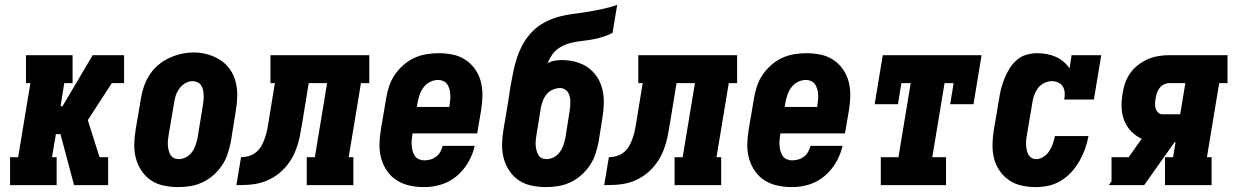

<svg xmlns="http://www.w3.org/2000/svg" viewBox="-20 -755 5040 783"><path d="M21 0V-114H54L104 -416H86V-530H276V-416H242L227 -322H235L358 -530H486V-416H436L338 -265L386 -114H421V0H282L229 -199L227 -208H208L192 -114H211V0Z M706 8Q677 8 648 2Q619 -4 596 -19.5Q573 -35 557.5 -58Q542 -81 534.5 -108.5Q527 -136 527.5 -165.5Q528 -195 533 -225L555 -355Q559 -380 567.5 -404Q576 -428 590.5 -450.5Q605 -473 626 -490.5Q647 -508 671 -519Q695 -530 720 -535.5Q745 -541 770 -541Q800 -541 827.5 -533Q855 -525 878.5 -510Q902 -495 918 -472Q934 -449 941 -421.5Q948 -394 947.5 -364.5Q947 -335 942 -305L921 -175Q916 -151 908 -126.5Q900 -102 885 -80Q870 -58 849.5 -40Q829 -22 805 -11Q781 0 756 4Q731 8 706 8ZM709 -106Q724 -106 739 -114Q754 -122 763.5 -135.5Q773 -149 778 -164Q783 -179 786 -194L807 -324Q809 -335 810 -346Q811 -357 810.5 -367.5Q810 -378 808 -388Q806 -398 800.5 -406.5Q795 -415 785.5 -419.5Q776 -424 765 -424Q750 -424 735.5 -415.5Q721 -407 711.5 -394Q702 -381 697 -366Q692 -351 690 -336L668 -206Q666 -195 665 -184.5Q664 -174 664.5 -163.5Q665 -153 667.5 -143Q670 -133 675 -124Q680 -115 689 -110.5Q698 -106 709 -106Z M944 0 963 -114Q979 -114 996 -119Q1013 -124 1026.5 -136Q1040 -148 1048 -163.5Q1056 -179 1061.5 -195.5Q1067 -212 1070 -228.5Q1073 -245 1076 -262V-263Q1076 -263 1076 -263Q1076 -263 1076 -263L1101 -416H1083V-530H1486V-416H1452L1402 -114H1421V0H1231V-114H1264L1314 -416H1239L1211 -245Q1207 -220 1202 -196Q1197 -172 1188 -147.5Q1179 -123 1165 -101Q1151 -79 1132 -60.5Q1113 -42 1090 -29Q1067 -16 1042.5 -9.5Q1018 -3 993 -1.5Q968 0 944 0Z M1710 8Q1680 8 1651.5 2Q1623 -4 1599 -19Q1575 -34 1559 -57Q1543 -80 1535 -107.5Q1527 -135 1527.5 -165Q1528 -195 1533 -225L1555 -355Q1559 -379 1567 -403.5Q1575 -428 1590 -450Q1605 -472 1625.5 -490Q1646 -508 1670 -519Q1694 -530 1719.5 -534Q1745 -538 1769 -538Q1799 -538 1827.5 -532Q1856 -526 1879 -510.5Q1902 -495 1918 -472Q1934 -449 1941 -421.5Q1948 -394 1947.5 -364.5Q1947 -335 1942 -305L1926 -211H1662V-207Q1660 -195 1659 -183.5Q1658 -172 1659 -160.5Q1660 -149 1663 -138.5Q1666 -128 1672 -119Q1678 -110 1688.5 -105.5Q1699 -101 1710 -101Q1723 -101 1735.5 -104.5Q1748 -108 1758.5 -116Q1769 -124 1775.5 -135.5Q1782 -147 1785 -160H1916Q1908 -125 1889.5 -93Q1871 -61 1842.5 -37Q1814 -13 1779.5 -2.5Q1745 8 1710 8ZM1680 -319H1813V-323Q1815 -335 1816 -346.5Q1817 -358 1816.5 -369Q1816 -380 1813 -391Q1810 -402 1804 -411Q1798 -420 1788 -424.5Q1778 -429 1767 -429Q1750 -429 1734 -421Q1718 -413 1707.5 -399Q1697 -385 1691.5 -369Q1686 -353 1683 -337Z M2206 8Q2177 8 2148 2Q2119 -4 2096 -19.5Q2073 -35 2057.5 -58Q2042 -81 2034.5 -108.5Q2027 -136 2027.5 -165.5Q2028 -195 2033 -225L2050 -326Q2053 -345 2056 -364.5Q2059 -384 2062 -403Q2067 -432 2073 -461.5Q2079 -491 2088.5 -520Q2098 -549 2113.5 -576.5Q2129 -604 2151 -626.5Q2173 -649 2201.5 -664Q2230 -679 2259.5 -687Q2289 -695 2318.5 -698.5Q2348 -702 2378 -707Q2408 -712 2438 -718.5Q2468 -725 2497 -735L2478 -621Q2461 -612 2442.5 -606Q2424 -600 2405.5 -596Q2387 -592 2368.5 -590Q2350 -588 2331.5 -585Q2313 -582 2294.5 -576Q2276 -570 2259.5 -559Q2243 -548 2231.5 -531.5Q2220 -515 2213 -497Q2227 -505 2242 -507.5Q2257 -510 2272 -510Q2301 -510 2328.5 -502.5Q2356 -495 2378 -479.5Q2400 -464 2415 -441Q2430 -418 2436.5 -391Q2443 -364 2442.5 -335Q2442 -306 2437 -277L2421 -175Q2416 -151 2408 -126.5Q2400 -102 2385 -80Q2370 -58 2349.5 -40Q2329 -22 2305 -11Q2281 0 2256 4Q2231 8 2206 8ZM2209 -106Q2224 -106 2239 -114Q2254 -122 2263.5 -135.5Q2273 -149 2278 -164Q2283 -179 2286 -194L2302 -296Q2304 -306 2305 -316.5Q2306 -327 2306 -338Q2306 -349 2304 -359Q2302 -369 2297 -377.5Q2292 -386 2283 -391Q2274 -396 2264 -396Q2249 -396 2234.5 -389.5Q2220 -383 2210 -371.5Q2200 -360 2194.5 -345.5Q2189 -331 2186 -317L2168 -206Q2166 -195 2165 -184.5Q2164 -174 2164.5 -163.5Q2165 -153 2167.5 -143Q2170 -133 2175 -124Q2180 -115 2189 -110.5Q2198 -106 2209 -106Z M2444 0 2463 -114Q2479 -114 2496 -119Q2513 -124 2526.5 -136Q2540 -148 2548 -163.5Q2556 -179 2561.5 -195.5Q2567 -212 2570 -228.5Q2573 -245 2576 -262V-263Q2576 -263 2576 -263Q2576 -263 2576 -263L2601 -416H2583V-530H2986V-416H2952L2902 -114H2921V0H2731V-114H2764L2814 -416H2739L2711 -245Q2707 -220 2702 -196Q2697 -172 2688 -147.5Q2679 -123 2665 -101Q2651 -79 2632 -60.5Q2613 -42 2590 -29Q2567 -16 2542.5 -9.5Q2518 -3 2493 -1.5Q2468 0 2444 0Z M3210 8Q3180 8 3151.5 2Q3123 -4 3099 -19Q3075 -34 3059 -57Q3043 -80 3035 -107.5Q3027 -135 3027.5 -165Q3028 -195 3033 -225L3055 -355Q3059 -379 3067 -403.5Q3075 -428 3090 -450Q3105 -472 3125.5 -490Q3146 -508 3170 -519Q3194 -530 3219.5 -534Q3245 -538 3269 -538Q3299 -538 3327.5 -532Q3356 -526 3379 -510.5Q3402 -495 3418 -472Q3434 -449 3441 -421.5Q3448 -394 3447.5 -364.5Q3447 -335 3442 -305L3426 -211H3162V-207Q3160 -195 3159 -183.5Q3158 -172 3159 -160.5Q3160 -149 3163 -138.5Q3166 -128 3172 -119Q3178 -110 3188.5 -105.5Q3199 -101 3210 -101Q3223 -101 3235.5 -104.5Q3248 -108 3258.5 -116Q3269 -124 3275.5 -135.5Q3282 -147 3285 -160H3416Q3408 -125 3389.5 -93Q3371 -61 3342.5 -37Q3314 -13 3279.5 -2.5Q3245 8 3210 8ZM3180 -319H3313V-323Q3315 -335 3316 -346.5Q3317 -358 3316.5 -369Q3316 -380 3313 -391Q3310 -402 3304 -411Q3298 -420 3288 -424.5Q3278 -429 3267 -429Q3250 -429 3234 -421Q3218 -413 3207.5 -399Q3197 -385 3191.5 -369Q3186 -353 3183 -337Z M3572 0V-114H3644L3694 -416H3656L3642 -330H3547L3580 -530H3983L3950 -330H3855L3869 -416H3832L3782 -114H3838V0Z M4205 8Q4176 8 4147.5 2Q4119 -4 4096 -19.5Q4073 -35 4057 -58Q4041 -81 4034 -108.5Q4027 -136 4027.5 -165.5Q4028 -195 4033 -225L4055 -355Q4058 -376 4063.5 -396.5Q4069 -417 4077.5 -437.5Q4086 -458 4098 -477Q4110 -496 4127.5 -511Q4145 -526 4166.5 -532Q4188 -538 4209 -538Q4229 -538 4248.5 -534.5Q4268 -531 4285 -523.5Q4302 -516 4316.5 -504Q4331 -492 4342 -476L4350 -530H4471L4441 -349H4320Q4323 -363 4322 -377Q4321 -391 4314.5 -402Q4308 -413 4295.5 -418.5Q4283 -424 4269 -424Q4254 -424 4238.5 -416.5Q4223 -409 4213 -395.5Q4203 -382 4197.5 -367Q4192 -352 4190 -336L4168 -206Q4166 -195 4165 -185Q4164 -175 4164.5 -164.5Q4165 -154 4167 -144Q4169 -134 4173.5 -125.5Q4178 -117 4186.5 -111.5Q4195 -106 4205 -106Q4221 -106 4235.5 -115.5Q4250 -125 4259 -139Q4268 -153 4273.5 -168.5Q4279 -184 4282 -200H4419Q4414 -173 4405 -148Q4396 -123 4382.5 -99Q4369 -75 4350 -54Q4331 -33 4307.5 -18.5Q4284 -4 4257.5 2Q4231 8 4205 8Z M4502 0 4513 -16V-114H4583L4636 -189Q4612 -200 4593.5 -219Q4575 -238 4565 -263Q4555 -288 4554 -316.5Q4553 -345 4558 -373Q4561 -395 4568.5 -416.5Q4576 -438 4589.5 -457Q4603 -476 4622 -490.5Q4641 -505 4662 -514Q4683 -523 4705 -526.5Q4727 -530 4749 -530H4986V-416H4952L4902 -114H4921V0H4731V-114H4764L4774 -175H4770L4646 0ZM4720 -289H4793L4814 -416H4749Q4738 -416 4727.5 -411Q4717 -406 4709.5 -397Q4702 -388 4698.5 -377Q4695 -366 4693 -355Q4691 -345 4690.5 -334Q4690 -323 4692.5 -313.5Q4695 -304 4702.5 -296.5Q4710 -289 4720 -289Z"/></svg>

Font: Iosevka Curly Slab HvObl
Style: Regular
Weight: 900
Italic angle: -9°
Monospace: yes
Designer: Belleve Invis
Foundry: Belleve Invis
Version: Version 11.1.0; ttfautohint (v1.8.3)